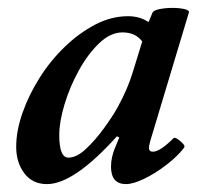

<svg xmlns="http://www.w3.org/2000/svg" viewBox="-20 -453 498 486"><path d="M99 13Q62 13 41.5 -14.5Q21 -42 21 -81Q21 -122 37 -167.5Q53 -213 80.5 -256.5Q108 -300 144.5 -335Q181 -370 221.5 -391Q262 -412 304 -412Q334 -412 356 -397L366 -421Q369 -427 384 -430Q399 -433 416.5 -433Q434 -433 447 -430Q460 -427 458 -421L360 -95Q358 -87 357.5 -84Q357 -81 357 -79Q357 -69 367 -69Q385 -69 419 -103Q422 -106 429.5 -101Q437 -96 443 -89.5Q449 -83 446 -79Q429 -57 401 -35.5Q373 -14 345 -0.5Q317 13 299 13Q261 13 261 -31Q261 -43 263.5 -54.5Q266 -66 270 -76L282 -105L276 -108Q167 13 99 13ZM153 -54Q174 -54 197.5 -76Q221 -98 242.5 -127.5Q264 -157 277 -180Q303 -227 316 -270L340 -348Q323 -371 290 -371Q260 -371 231.5 -344Q203 -317 180 -275.5Q157 -234 143.5 -189.5Q130 -145 130 -111Q130 -54 153 -54Z"/></svg>

Font: Junicode
Style: Bold Italic
Weight: 700
Italic angle: -11°
Designer: Peter S. Baker
Version: Version 2.100; ttfautohint (v1.8.4)